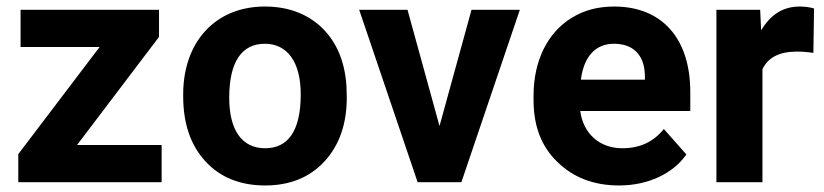

<svg xmlns="http://www.w3.org/2000/svg" viewBox="-20 -558 2525 588"><path d="M467 -445V-528H43V-414H285L36 -86V0H475V-114H216Z M541 -263C541 -179 564 -113 609 -64C654 -15 715 10 792 10C868 10 929 -15 974 -64C1019 -113 1042 -178 1042 -259L1041 -295C1036 -370 1011 -429 966 -473C921 -516 862 -538 791 -538C639 -538 541 -429 541 -269ZM682 -259C682 -371 722 -424 791 -424C860 -424 901 -368 901 -269C901 -154 860 -104 792 -104C721 -104 682 -159 682 -259Z M1080 -528 1259 0H1393L1572 -528H1424L1326 -172L1228 -528Z M1876 10C1964 10 2041 -26 2082 -85L2013 -163C1982 -124 1940 -104 1886 -104C1815 -104 1766 -150 1757 -218H2094V-276C2094 -443 2005 -538 1861 -538C1812 -538 1769 -527 1732 -504C1657 -459 1614 -372 1614 -265V-251C1614 -172 1638 -109 1687 -62C1736 -14 1799 10 1876 10ZM1860 -424C1920 -424 1954 -389 1955 -326V-314H1759C1768 -385 1804 -424 1860 -424Z M2473 -532C2460 -536 2445 -538 2429 -538C2379 -538 2340 -514 2311 -465L2308 -528H2174V0H2315V-346C2332 -382 2367 -400 2420 -400C2435 -400 2452 -399 2471 -396Z"/></svg>

Font: Noto Sans KR Bold
Style: Regular
Weight: 700
Designer: Ryoko NISHIZUKA  (kana & ideographs); Paul D. Hunt (Latin, Greek & Cyrillic); Wenlong ZHANG  (bopomofo); Sandoll Communi
Foundry: Adobe Systems Incorporated
Version: Version 1.004;PS 1.004;hotconv 1.0.82;makeotf.lib2.5.63406